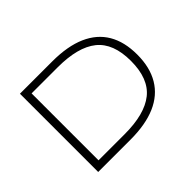

<svg xmlns="http://www.w3.org/2000/svg" viewBox="-139 -964 1223 1223"><g transform="rotate(-45 472.0 -352.5)"><path d="M140 0V-705H431Q569 -705 661 -664.5Q753 -624 799 -546Q845 -468 845 -353Q845 -238 798 -159Q751 -80 659 -40Q567 0 431 0ZM194 -51H429Q610 -51 699 -122Q788 -193 788 -353Q788 -512 699.5 -583Q611 -654 429 -654H194Z"/></g></svg>

Font: Nunito Sans 7pt Expanded ExtraLight
Style: Regular
Weight: 250
Width: 7
Designer: Vernon Adams
Foundry: Vernon Adams
Version: Version 3.101;gftools[0.9.27]